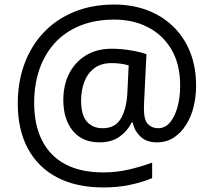

<svg xmlns="http://www.w3.org/2000/svg" viewBox="-20 -734 939 843"><path d="M841 -357Q841 -311 830.5 -267Q820 -223 798 -187.5Q776 -152 744 -130.5Q712 -109 668 -109Q622 -109 595.5 -135.5Q569 -162 563 -196H558Q540 -159 505 -134Q470 -109 417 -109Q341 -109 299.5 -160Q258 -211 258 -295Q258 -361 284 -411.5Q310 -462 357.5 -491Q405 -520 470 -520Q514 -520 556.5 -512.5Q599 -505 623 -496L613 -293Q612 -275 612 -267.5Q612 -260 612 -257Q612 -205 630.5 -188Q649 -171 674 -171Q705 -171 726.5 -196.5Q748 -222 759.5 -264.5Q771 -307 771 -358Q771 -451 733.5 -515.5Q696 -580 630.5 -614Q565 -648 482 -648Q397 -648 331 -621Q265 -594 220.5 -545Q176 -496 153 -429.5Q130 -363 130 -283Q130 -185 165 -116.5Q200 -48 267.5 -12.5Q335 23 433 23Q494 23 549.5 9.5Q605 -4 648 -20V48Q605 66 551.5 77.5Q498 89 433 89Q315 89 231 45Q147 1 102.5 -81.5Q58 -164 58 -280Q58 -373 87 -452.5Q116 -532 171 -590.5Q226 -649 304.5 -681.5Q383 -714 482 -714Q560 -714 625.5 -689.5Q691 -665 739.5 -618.5Q788 -572 814.5 -506Q841 -440 841 -357ZM336 -293Q336 -229 361.5 -200Q387 -171 430 -171Q486 -171 510.5 -213Q535 -255 539 -322L545 -447Q532 -451 512 -454Q492 -457 471 -457Q422 -457 392 -433Q362 -409 349 -371.5Q336 -334 336 -293Z"/></svg>

Font: lhindi05
Style: Book
Weight: 400
Designer: Jelle Bosma - Monotype Design Team
Foundry: Monotype Imaging Inc.
Version: Version 2.003